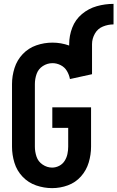

<svg xmlns="http://www.w3.org/2000/svg" viewBox="-20 -963 606 991"><path d="M249 8Q207 8 166.5 -6Q126 -20 96.5 -51Q67 -82 54.5 -123Q42 -164 42 -206V-529Q42 -571 55 -612Q68 -653 97.5 -684Q127 -715 167.5 -729Q208 -743 251 -743Q295 -743 337 -728V-735Q337 -779 353 -820.5Q369 -862 403 -890.5Q437 -919 479.5 -931Q522 -943 566 -943V-837Q538 -837 511 -826Q484 -815 469.5 -789Q455 -763 455 -735V-580L341 -555Q337 -577 325.5 -596.5Q314 -616 293.5 -626.5Q273 -637 251 -637Q224 -637 201 -622Q178 -607 169 -581.5Q160 -556 160 -529V-206Q160 -180 168.5 -154.5Q177 -129 200 -113.5Q223 -98 249 -98Q268 -98 285.5 -107Q303 -116 313.5 -132.5Q324 -149 328 -168Q332 -187 332 -206V-303H250V-409H450V-206Q450 -165 438 -124.5Q426 -84 398 -52.5Q370 -21 330.5 -6.5Q291 8 249 8Z"/></svg>

Font: Iosevka SS01
Style: Bold
Weight: 700
Monospace: yes
Designer: Belleve Invis
Foundry: Belleve Invis
Version: 2.3.3; ttfautohint (v1.8.3)